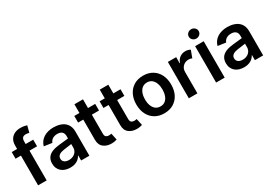

<svg xmlns="http://www.w3.org/2000/svg" viewBox="17 -1623 3507 2494"><g transform="rotate(-30 1770.0 -375.5)"><path d="M229 0H100.5V-446H19.9V-545.5H100.5V-596.9Q100.5 -652 123.4 -688.6Q146.3 -725.1 185 -743.3Q223.7 -761.4 271 -761.4Q304.3 -761.4 330.3 -756Q356.2 -750.7 368.6 -746.4L342.7 -647Q334.9 -649.5 322.4 -652.2Q310 -654.8 294.7 -654.8Q258.9 -654.8 244 -637.6Q229 -620.4 229 -588.4V-545.5H342.3V-446H229Z M581.7 11Q542.6 11 509.2 0.5Q475.9 -9.9 451.3 -30.7Q426.8 -51.5 413 -82.2Q399.1 -112.9 399.1 -153.1Q399.1 -183.9 407.1 -207.4Q415.1 -230.8 429.3 -248.2Q443.5 -265.6 463.1 -277.9Q482.6 -290.1 505.5 -298.3Q528.4 -306.5 554.2 -311.3Q579.9 -316.1 606.2 -318.9L741.1 -333.1V-370Q741.1 -410.5 717.5 -432.4Q693.9 -454.2 648.8 -454.2Q625.4 -454.2 606.7 -448.7Q588.1 -443.2 574.2 -433.6Q560.4 -424 551.1 -411.4Q541.9 -398.8 536.9 -384.9L416.9 -402Q427.6 -439.3 448.9 -467.5Q470.2 -495.7 500.2 -514.6Q530.2 -533.4 567.6 -543Q605.1 -552.6 648.1 -552.6Q674 -552.6 700.6 -548.7Q727.3 -544.7 751.8 -536Q776.3 -527.3 797.8 -513Q819.2 -498.6 835.2 -477.8Q851.2 -457 860.4 -429Q869.7 -400.9 869.7 -365.1V0H746.1V-74.9H741.8Q733 -57.9 718.9 -42.3Q704.9 -26.6 685 -14.7Q665.1 -2.8 639.4 4.1Q613.6 11 581.7 11ZM615.1 -83.5Q644.2 -83.5 667.4 -92.5Q690.7 -101.6 707.2 -116.8Q723.7 -132.1 732.6 -152.5Q741.5 -172.9 741.5 -195.7V-249.6L623.6 -233.3Q601.9 -230.1 583.6 -224.4Q565.3 -218.8 551.8 -209.5Q538.4 -200.3 530.7 -187Q523.1 -173.7 523.1 -155.2Q523.1 -137.4 529.8 -124.1Q536.6 -110.8 548.8 -101.7Q561.1 -92.7 577.9 -88.1Q594.8 -83.5 615.1 -83.5Z M1206 7.5H1198.2Q1131 7.5 1084.5 -28.1Q1035.5 -65.3 1035.5 -141.7V-446H958.1V-545.5H1035.5V-676.1H1164.1V-545.5H1271.7V-446H1164.1V-164.1Q1164.1 -125.4 1181.1 -113.1Q1198.2 -100.9 1222.3 -100.9Q1234.4 -100.9 1244.5 -102.6Q1254.6 -104.4 1259.9 -105.8L1281.6 -5.3Q1271.3 -1.8 1252.3 2.5Q1233.3 6.7 1206 7.5Z M1585.9 7.5H1578.1Q1511 7.5 1464.5 -28.1Q1415.5 -65.3 1415.5 -141.7V-446H1338.1V-545.5H1415.5V-676.1H1544V-545.5H1651.6V-446H1544V-164.1Q1544 -125.4 1561.1 -113.1Q1578.1 -100.9 1602.3 -100.9Q1614.3 -100.9 1624.5 -102.6Q1634.6 -104.4 1639.9 -105.8L1661.6 -5.3Q1651.3 -1.8 1632.3 2.5Q1613.3 6.7 1585.9 7.5Z M1991.5 10.7Q1911.6 10.7 1853 -24.5Q1794.4 -59.7 1762.3 -123Q1730.1 -186.4 1730.1 -270.6Q1730.1 -355.1 1762.3 -418.5Q1794.4 -481.9 1853 -517.2Q1911.6 -552.6 1991.5 -552.6Q2071.4 -552.6 2130.1 -517.2Q2188.9 -481.9 2220.9 -418.5Q2252.8 -355.1 2252.8 -270.6Q2252.8 -186.4 2220.9 -123Q2188.9 -59.7 2130.1 -24.5Q2071.4 10.7 1991.5 10.7ZM1992.2 -92.3Q2035.9 -92.3 2064.8 -116.1Q2093.8 -139.9 2108.1 -180.6Q2122.5 -221.2 2122.5 -271Q2122.5 -321 2108.1 -361.7Q2093.8 -402.3 2064.8 -426.5Q2035.9 -450.6 1992.2 -450.6Q1948.2 -450.6 1918.9 -426.5Q1889.6 -402.3 1875 -361.7Q1860.4 -321 1860.4 -271Q1860.4 -221.2 1875 -180.6Q1889.6 -139.9 1918.9 -116.1Q1948.2 -92.3 1992.2 -92.3Z M2490.1 0H2361.5V-545.5H2486.2V-454.5H2491.8Q2506.7 -502.1 2543 -527.7Q2579.2 -553.3 2626.4 -553.3Q2648.4 -553.3 2666.9 -547.9Q2685.4 -542.6 2699.6 -533.4L2659.8 -426.8Q2649.5 -431.8 2637.1 -435Q2624.6 -438.2 2609 -438.2Q2558.6 -438.2 2524.3 -405.4Q2490.1 -372.5 2490.1 -320.7Z M2899.1 0H2770.6V-545.5H2899.1ZM2835.2 -622.9Q2804.3 -622.9 2782.5 -643.3Q2760.7 -663.7 2760.7 -692.5Q2760.7 -721.6 2782.5 -742Q2804.3 -762.4 2835.2 -762.4Q2865.8 -762.4 2887.6 -742Q2909.4 -721.6 2909.4 -692.5Q2909.4 -663.7 2887.6 -643.3Q2865.8 -622.9 2835.2 -622.9Z M3188.2 11Q3149.1 11 3115.8 0.5Q3082.4 -9.9 3057.9 -30.7Q3033.4 -51.5 3019.5 -82.2Q3005.7 -112.9 3005.7 -153.1Q3005.7 -183.9 3013.7 -207.4Q3021.7 -230.8 3035.9 -248.2Q3050.1 -265.6 3069.6 -277.9Q3089.1 -290.1 3112 -298.3Q3134.9 -306.5 3160.7 -311.3Q3186.4 -316.1 3212.7 -318.9L3347.7 -333.1V-370Q3347.7 -410.5 3324 -432.4Q3300.4 -454.2 3255.3 -454.2Q3231.9 -454.2 3213.2 -448.7Q3194.6 -443.2 3180.8 -433.6Q3166.9 -424 3157.7 -411.4Q3148.4 -398.8 3143.5 -384.9L3023.4 -402Q3034.1 -439.3 3055.4 -467.5Q3076.7 -495.7 3106.7 -514.6Q3136.7 -533.4 3174.2 -543Q3211.6 -552.6 3254.6 -552.6Q3280.5 -552.6 3307.2 -548.7Q3333.8 -544.7 3358.3 -536Q3382.8 -527.3 3404.3 -513Q3425.8 -498.6 3441.8 -477.8Q3457.7 -457 3467 -429Q3476.2 -400.9 3476.2 -365.1V0H3352.6V-74.9H3348.4Q3339.5 -57.9 3325.5 -42.3Q3311.4 -26.6 3291.5 -14.7Q3271.7 -2.8 3245.9 4.1Q3220.2 11 3188.2 11ZM3221.6 -83.5Q3250.7 -83.5 3274 -92.5Q3297.2 -101.6 3313.7 -116.8Q3330.3 -132.1 3339.1 -152.5Q3348 -172.9 3348 -195.7V-249.6L3230.1 -233.3Q3208.5 -230.1 3190.2 -224.4Q3171.9 -218.8 3158.4 -209.5Q3144.9 -200.3 3137.3 -187Q3129.6 -173.7 3129.6 -155.2Q3129.6 -137.4 3136.4 -124.1Q3143.1 -110.8 3155.4 -101.7Q3167.6 -92.7 3184.5 -88.1Q3201.3 -83.5 3221.6 -83.5Z"/></g></svg>

Font: Linik Sans SemiBold
Style: Regular
Weight: 600
Designer: Rasmus Andersson (font), Cristiano Sobral (main changes)
Foundry: rsms
Version: Version 3.018;June 1, 2022;FontCreator 14.0.0.2814 64-bit; t